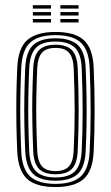

<svg xmlns="http://www.w3.org/2000/svg" viewBox="-20 -734 439 761"><path d="M200 7.4Q121.8 7.4 86.9 -25.4Q52 -58.3 48.4 -133.1Q46.1 -186.2 45.1 -240.2Q44.2 -294.2 44.9 -350.5Q45.7 -406.8 48.4 -466.6Q52.1 -544.7 88.9 -576.1Q125.7 -607.4 200 -607.4Q276.2 -607.4 312 -575.2Q347.8 -543 351.3 -466.2Q354.9 -381.5 355 -296.9Q355.1 -212.3 351.3 -133.1Q347.5 -55 310.7 -23.8Q273.8 7.4 200 7.4ZM200 -5.2Q267.7 -5.2 299.9 -34.6Q332 -63.9 335.4 -134Q339 -207.9 339.3 -291Q339.5 -374.1 335.4 -465.8Q332.3 -536.2 300 -565.5Q267.7 -594.8 200 -594.8Q131.6 -594.8 99.6 -565.3Q67.6 -535.8 64.2 -465.8Q61.5 -404.1 60.6 -348.1Q59.8 -292.2 60.8 -239.5Q61.8 -186.8 64.2 -133.9Q67.3 -64.6 99.3 -34.9Q131.3 -5.2 200 -5.2ZM200 -17.8Q138.3 -17.8 110.7 -45.2Q83 -72.6 80 -134.8Q77.5 -189.3 76.6 -242.1Q75.6 -295 76.5 -349.8Q77.4 -404.6 80 -464.9Q83.1 -529 111.7 -555.6Q140.3 -582.2 200 -582.2Q259.4 -582.2 288.1 -555.8Q316.8 -529.5 319.6 -465.2Q322.1 -408.8 322.9 -354.3Q323.8 -299.8 323.1 -245.4Q322.3 -191 319.6 -134.8Q316.7 -71 288.1 -44.4Q259.4 -17.8 200 -17.8ZM200 -30.7Q252.9 -30.7 277 -55.1Q301 -79.5 303.8 -136Q307.5 -215.3 307.6 -293.5Q307.7 -371.8 303.8 -464Q301.3 -522.6 276.1 -545.9Q250.8 -569.3 200 -569.3Q146.4 -569.3 122.5 -544.6Q98.6 -519.9 95.8 -463.8Q93.4 -407.1 92.4 -353.9Q91.5 -300.7 92.3 -247.1Q93.2 -193.4 95.8 -135.1Q98.6 -78.3 123.2 -54.5Q147.9 -30.7 200 -30.7ZM200 -43.3Q155.2 -43.3 134.5 -64.8Q113.9 -86.3 111.7 -135.3Q109.3 -192.8 108.3 -245.6Q107.3 -298.5 108.1 -351.8Q109 -405.2 111.7 -463.4Q113.9 -514.5 135.1 -535.6Q156.4 -556.7 200 -556.7Q244.7 -556.7 265.3 -535.1Q285.8 -513.6 288 -463.3Q292.1 -369.2 291.8 -290.8Q291.4 -212.5 288 -136.5Q285.7 -86 264.9 -64.6Q244.1 -43.3 200 -43.3ZM200 -55.9Q236.6 -55.9 253.4 -74.8Q270.2 -93.7 272.1 -136.9Q275.7 -217.8 275.9 -293.3Q276.1 -368.9 272.1 -462.7Q270.3 -505.5 253.8 -524.8Q237.3 -544.1 200 -544.1Q163.1 -544.1 146.4 -525Q129.6 -506 127.5 -463.2Q125.1 -404.8 124.1 -352.2Q123.1 -299.5 124 -246.9Q124.9 -194.3 127.5 -135.8Q129.6 -93.6 146.5 -74.8Q163.4 -55.9 200 -55.9ZM219.3 -699.8V-713.5H291.4V-699.8ZM110.2 -645V-658.7H182.2V-645ZM110.2 -672.4V-686.1H182.2V-672.4ZM110.2 -699.8V-713.5H182.2V-699.8ZM219.3 -645V-658.7H291.4V-645ZM219.3 -672.4V-686.1H291.4V-672.4Z"/></svg>

Font: Big Shoulders Inline Text Thin
Style: Regular
Weight: 100
Designer: Patric King
Foundry: XO Type Co
Version: Version 2.002